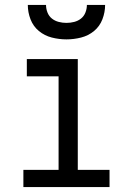

<svg xmlns="http://www.w3.org/2000/svg" viewBox="-20 -760 540 780"><path d="M75 0V-70H218V-450H89V-520H296V-70H425V0ZM250 -600Q220 -600 190.5 -607.5Q161 -615 138 -634Q115 -653 104 -681.5Q93 -710 93 -740H167Q167 -724 173 -709Q179 -694 191 -684.5Q203 -675 218.5 -671Q234 -667 250 -667Q266 -667 281.5 -671Q297 -675 309 -684.5Q321 -694 327 -709Q333 -724 333 -740H407Q407 -710 396 -681.5Q385 -653 362 -634Q339 -615 309.5 -607.5Q280 -600 250 -600Z"/></svg>

Font: Iosevka SS04
Style: Regular
Weight: 400
Monospace: yes
Designer: Belleve Invis
Foundry: Belleve Invis
Version: Version 19.0.0; ttfautohint (v1.8.4)